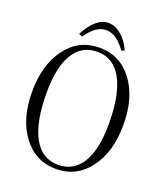

<svg xmlns="http://www.w3.org/2000/svg" viewBox="-162 -998 962 1124"><g transform="rotate(20 319.0 -436.5)"><path d="M178 -772Q241 -891 319 -891Q360 -891 398.5 -859.5Q437 -828 462 -772L444 -763Q386 -847 320 -847Q257 -847 200 -763ZM604 -360Q604 -190 525.5 -86Q447 18 320 18Q192 18 113.5 -86.5Q35 -191 35 -360Q35 -529 113.5 -633Q192 -737 320 -737Q448 -737 526 -633Q604 -529 604 -360ZM117 -383Q117 -201 170 -105Q223 -9 323 -9Q420 -9 471 -92.5Q522 -176 522 -336Q522 -518 469 -614Q416 -710 316 -710Q219 -710 168 -626.5Q117 -543 117 -383Z"/></g></svg>

Font: Foglihten068fMac
Style: Regular
Weight: 500
Designer: gluk (gluksza@wp.pl)
Foundry: gluk (gluksza@wp.pl)
Version: Version 0.68